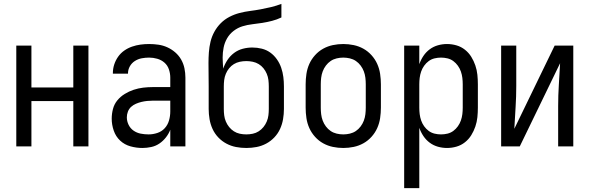

<svg xmlns="http://www.w3.org/2000/svg" viewBox="-20 -755 3040 990"><path d="M64 0V-520H142V-304H358V-520H436V0H358V-234H142V0Z M714 8Q683 8 652.5 -0.5Q622 -9 599.5 -30Q577 -51 566.5 -81.5Q556 -112 556 -143Q556 -168 562.5 -193Q569 -218 585 -237.5Q601 -257 623 -270.5Q645 -284 669 -292Q693 -300 718 -303Q743 -306 769 -306H858V-355Q858 -376 851 -397Q844 -418 828 -432Q812 -446 791 -452Q770 -458 749 -458Q730 -458 711 -454.5Q692 -451 675.5 -440.5Q659 -430 649.5 -413Q640 -396 640 -377V-375H562V-378Q562 -401 569 -422.5Q576 -444 589 -462.5Q602 -481 620.5 -494Q639 -507 660.5 -514.5Q682 -522 704 -525Q726 -528 749 -528Q773 -528 797 -524.5Q821 -521 843 -511Q865 -501 883.5 -485Q902 -469 914 -448Q926 -427 931 -403Q936 -379 936 -355V0H858V-86Q850 -65 835.5 -46.5Q821 -28 802 -15Q783 -2 760 3Q737 8 714 8ZM746 -62Q769 -62 791.5 -69.5Q814 -77 829.5 -94Q845 -111 851.5 -134Q858 -157 858 -180V-236H769Q754 -236 739 -234.5Q724 -233 709.5 -229.5Q695 -226 681 -220Q667 -214 656 -204Q645 -194 639.5 -179.5Q634 -165 634 -150Q634 -130 643 -111.5Q652 -93 668.5 -81.5Q685 -70 705 -66Q725 -62 746 -62Z M1250 8Q1223 8 1197 3Q1171 -2 1147.5 -14.5Q1124 -27 1105.5 -46.5Q1087 -66 1076 -90Q1065 -114 1060.5 -140.5Q1056 -167 1056 -193V-309Q1056 -339 1055.5 -369.5Q1055 -400 1055 -430Q1055 -457 1057 -485Q1059 -513 1065.5 -540Q1072 -567 1085.5 -591.5Q1099 -616 1118.5 -635.5Q1138 -655 1163 -668Q1188 -681 1215 -688Q1242 -695 1269.5 -698.5Q1297 -702 1324 -707Q1351 -712 1378 -718.5Q1405 -725 1431 -735V-665Q1408 -654 1383 -647.5Q1358 -641 1332.5 -637Q1307 -633 1281 -630Q1255 -627 1230.5 -619.5Q1206 -612 1185 -596Q1164 -580 1151 -557.5Q1138 -535 1133 -509.5Q1128 -484 1128 -458Q1128 -444 1129 -429.5Q1130 -415 1131 -401Q1139 -425 1153 -446Q1167 -467 1187 -482Q1207 -497 1231.5 -503.5Q1256 -510 1281 -510Q1306 -510 1330 -504Q1354 -498 1373.5 -484Q1393 -470 1407.5 -449.5Q1422 -429 1430 -405.5Q1438 -382 1441 -358Q1444 -334 1444 -309V-193Q1444 -167 1439.5 -140.5Q1435 -114 1424 -90Q1413 -66 1394.5 -46.5Q1376 -27 1352.5 -14.5Q1329 -2 1303 3Q1277 8 1250 8ZM1250 -62Q1267 -62 1283.5 -65.5Q1300 -69 1314 -78Q1328 -87 1338.5 -100Q1349 -113 1355.5 -128.5Q1362 -144 1364 -160.5Q1366 -177 1366 -193V-309Q1366 -326 1364 -342.5Q1362 -359 1355.5 -374.5Q1349 -390 1338.5 -403Q1328 -416 1314 -424.5Q1300 -433 1283.5 -436.5Q1267 -440 1250 -440Q1233 -440 1216.5 -436.5Q1200 -433 1186 -424.5Q1172 -416 1161.5 -403Q1151 -390 1144.5 -374.5Q1138 -359 1136 -342.5Q1134 -326 1134 -309V-193Q1134 -177 1136 -160.5Q1138 -144 1144.5 -128.5Q1151 -113 1161.5 -100Q1172 -87 1186 -78Q1200 -69 1216.5 -65.5Q1233 -62 1250 -62Z M1750 8Q1723 8 1696.5 2.5Q1670 -3 1646.5 -16Q1623 -29 1604.5 -49.5Q1586 -70 1575 -94.5Q1564 -119 1560 -146Q1556 -173 1556 -200V-320Q1556 -347 1560 -374Q1564 -401 1575 -425.5Q1586 -450 1604.5 -470.5Q1623 -491 1646.5 -504Q1670 -517 1696.5 -522.5Q1723 -528 1750 -528Q1777 -528 1803.5 -522.5Q1830 -517 1853.5 -504Q1877 -491 1895.5 -470.5Q1914 -450 1925 -425.5Q1936 -401 1940 -374Q1944 -347 1944 -320V-200Q1944 -173 1940 -146Q1936 -119 1925 -94.5Q1914 -70 1895.5 -49.5Q1877 -29 1853.5 -16Q1830 -3 1803.5 2.5Q1777 8 1750 8ZM1750 -62Q1767 -62 1784 -66Q1801 -70 1815 -79.5Q1829 -89 1839.5 -103Q1850 -117 1856 -133Q1862 -149 1864 -166Q1866 -183 1866 -200V-320Q1866 -337 1864 -354Q1862 -371 1856 -387Q1850 -403 1839.5 -417Q1829 -431 1815 -440.5Q1801 -450 1784 -454Q1767 -458 1750 -458Q1733 -458 1716 -454Q1699 -450 1685 -440.5Q1671 -431 1660.5 -417Q1650 -403 1644 -387Q1638 -371 1636 -354Q1634 -337 1634 -320V-200Q1634 -183 1636 -166Q1638 -149 1644 -133Q1650 -117 1660.5 -103Q1671 -89 1685 -79.5Q1699 -70 1716 -66Q1733 -62 1750 -62Z M2064 215V-520H2142V-424Q2150 -447 2163.5 -467Q2177 -487 2196 -501Q2215 -515 2238 -521.5Q2261 -528 2285 -528Q2310 -528 2334 -521Q2358 -514 2377.5 -498.5Q2397 -483 2410 -462Q2423 -441 2431 -417.5Q2439 -394 2441.5 -369.5Q2444 -345 2444 -320V-200Q2444 -175 2441.5 -150.5Q2439 -126 2431 -102.5Q2423 -79 2410 -58Q2397 -37 2377.5 -21.5Q2358 -6 2334 1Q2310 8 2285 8Q2261 8 2238 1.5Q2215 -5 2196 -19Q2177 -33 2163.5 -53Q2150 -73 2142 -96V215ZM2254 -62Q2271 -62 2287.5 -66Q2304 -70 2317.5 -80Q2331 -90 2341 -104Q2351 -118 2356.5 -134Q2362 -150 2364 -166.5Q2366 -183 2366 -200V-320Q2366 -337 2364 -353.5Q2362 -370 2356.5 -386Q2351 -402 2341 -416Q2331 -430 2317.5 -440Q2304 -450 2287.5 -454Q2271 -458 2254 -458Q2237 -458 2220.5 -454Q2204 -450 2190.5 -440Q2177 -430 2167 -416Q2157 -402 2151.5 -386Q2146 -370 2144 -353.5Q2142 -337 2142 -320V-200Q2142 -183 2144 -166.5Q2146 -150 2151.5 -134Q2157 -118 2167 -104Q2177 -90 2190.5 -80Q2204 -70 2220.5 -66Q2237 -62 2254 -62Z M2564 0V-520H2642V-312Q2642 -257 2638.5 -202Q2635 -147 2632 -91L2840 -520H2936V0H2858V-208Q2858 -263 2861.5 -318Q2865 -373 2868 -429L2660 0Z"/></svg>

Font: Iosevka Custom
Style: Regular
Weight: 400
Monospace: yes
Designer: Belleve Invis
Foundry: Belleve Invis
Version: Version 32.5.0; ttfautohint (v1.8.4)